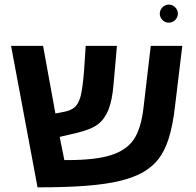

<svg xmlns="http://www.w3.org/2000/svg" viewBox="-20 -804 845 829"><path d="M597.2 -60.1Q557.1 -37.6 498.8 -23.2Q440.4 -8.8 353.8 -2Q267.1 4.9 142.1 4.9L27.8 -606H166L219.2 -314L254.9 -320.8Q288.1 -327.1 304 -342.5Q319.8 -357.9 328.1 -388.7Q336.4 -418.9 342.8 -497.1L350.1 -606H484.9L470.2 -439Q464.4 -370.6 448.2 -330.1Q432.1 -290 403.1 -267.6Q374 -245.1 311 -230L237.8 -212.9L257.8 -112.8H269.5Q392.1 -112.8 458 -133.8Q524.4 -154.3 556.9 -200.9Q589.4 -247.6 600.1 -342.8L630.9 -606H767.1L735.8 -346.2Q726.1 -262.2 708.7 -207Q691.4 -151.9 664.3 -117.4Q637.2 -83 597.2 -60.1ZM669.9 -745.1Q669.9 -760.7 681.6 -772.5Q693.4 -784.2 709 -784.2Q724.6 -784.2 736.3 -772.5Q748 -760.7 748 -745.1Q748 -729.5 736.6 -717.8Q725.1 -706.1 709 -706.1Q692.4 -706.1 681.2 -717.8Q669.9 -729.5 669.9 -745.1Z"/></svg>

Font: Arimo
Style: Bold
Weight: 700
Designer: Steve Matteson
Foundry: Monotype Imaging Inc.
Version: Version 1.33